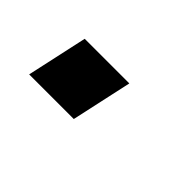

<svg xmlns="http://www.w3.org/2000/svg" viewBox="-29 -191 286 286"><g transform="rotate(45 114.5 -48.0)"><path d="M21 0 42 -96H136L115 0Z"/></g></svg>

Font: Saira Expanded
Style: Italic
Weight: 400
Width: 7
Italic angle: -12°
Designer: Hector Gatti with collaboration of the Omnibus-Type team
Foundry: Omnibus-Type
Version: Version 1.101